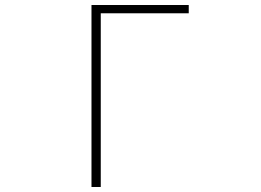

<svg xmlns="http://www.w3.org/2000/svg" viewBox="-20 -746 1040 766"><path d="M345 0H382V-693H733V-726H345Z"/></svg>

Font: Harano Aji Gothic K1 ExtraLight
Style: Regular
Weight: 250
Foundry: Masamichi Hosoda
Version: HaranoAjiGothicK1-ExtraLight version 20230610;ttx 4.39.4